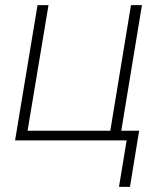

<svg xmlns="http://www.w3.org/2000/svg" viewBox="-20 -550 640 752"><path d="M489 182H446L476 0H39L127 -530H170L88 -38H412L493 -530H536L455 -38H525Z"/></svg>

Font: Iosevka Curly XLtExObl
Style: Regular
Weight: 200
Width: 7
Italic angle: -9°
Monospace: yes
Designer: Belleve Invis
Foundry: Belleve Invis
Version: Version 11.0.1; ttfautohint (v1.8.3)